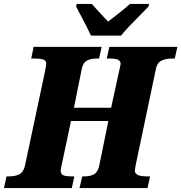

<svg xmlns="http://www.w3.org/2000/svg" viewBox="-43 -951 917 971"><path d="M-10 -59H2Q35 -59 55.5 -70Q76 -81 83 -112L184 -587Q191 -621 191 -629Q191 -642 179 -648.5Q167 -655 126 -655H115L127 -714H471L458 -655H447Q416 -655 396 -644Q376 -633 370 -600L331 -406H519L560 -594Q567 -624 567 -629Q567 -641 555.5 -648Q544 -655 509 -655H497L510 -714H854L841 -655H830Q795 -655 773 -644Q751 -633 745 -600L644 -120Q639 -93 639 -88Q639 -75 652 -67Q665 -59 704 -59H716L703 0H359L373 -59H384Q414 -59 433 -70Q452 -81 459 -114L505 -339H316L269 -117Q264 -95 264 -88Q264 -72 275.5 -65.5Q287 -59 321 -59H333L320 0H-23ZM356 -891 342 -918 345 -931H422Q432 -918 477 -870Q497 -850 504 -842Q532 -863 565 -889.5Q598 -916 614 -931H711L708 -918L669 -878Q595 -804 569 -771H417Q402 -805 356 -891Z"/></svg>

Font: Noto Serif NarrowBlack
Style: Italic
Weight: 900
Width: 4
Italic angle: -12°
Designer: Monotype Design Team
Foundry: Monotype Imaging Inc.
Version: Version 1.001